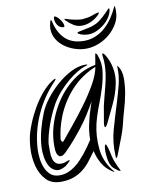

<svg xmlns="http://www.w3.org/2000/svg" viewBox="-78 -727 612 788"><g transform="rotate(-10 228.0 -332.5)"><path d="M403 -352Q395 -312 376 -272Q357 -232 340 -197Q339 -195 335.5 -190Q332 -185 330 -185Q327 -186 327 -191.5Q327 -197 327 -199Q328 -208 330.5 -220.5Q333 -233 335 -246.5Q337 -260 339.5 -272.5Q342 -285 345 -295Q354 -329 360 -353.5Q366 -378 369 -398Q372 -418 372.5 -436Q373 -454 370 -475Q369 -483 371 -485Q373 -486 376 -483Q379 -480 381 -477Q398 -450 404 -417.5Q410 -385 403 -352ZM427 -419Q440 -400 440 -369Q440 -338 434 -305.5Q428 -273 419 -243Q410 -213 406 -195Q398 -160 384 -125Q370 -90 360 -63Q359 -60 357 -56.5Q355 -53 353 -53Q351 -53 351 -57Q351 -61 351 -64Q348 -119 363 -171.5Q378 -224 395 -278Q405 -311 414 -345.5Q423 -380 422 -421Q422 -425 423 -425ZM333 -436Q272 -411 229.5 -364.5Q187 -318 164 -260Q154 -234 149 -213.5Q144 -193 141 -169Q140 -164 144 -159Q148 -154 152 -159Q170 -181 198 -215Q226 -249 254 -287Q282 -325 304.5 -364Q327 -403 333 -436ZM266 -97Q251 -76 237 -58Q223 -40 206 -26.5Q189 -13 168 -5Q147 3 120 4Q75 6 51.5 -19Q28 -44 19 -80Q10 -116 12.5 -154.5Q15 -193 23 -218Q34 -253 49.5 -284.5Q65 -316 82.5 -341.5Q100 -367 118.5 -385.5Q137 -404 155 -414Q156 -414 159.5 -416Q163 -418 163 -415Q164 -415 162 -412Q160 -409 158 -407Q106 -353 75.5 -285Q45 -217 41 -145Q40 -127 42.5 -106Q45 -85 52.5 -66.5Q60 -48 74 -35.5Q88 -23 112 -23Q131 -23 147 -29.5Q163 -36 177 -46.5Q191 -57 202.5 -69.5Q214 -82 223 -93Q243 -118 260 -145Q260 -165 262.5 -184Q265 -203 270 -222Q273 -236 275.5 -244.5Q278 -253 280.5 -260.5Q283 -268 285.5 -276.5Q288 -285 293 -299Q277 -271 261.5 -246.5Q246 -222 228.5 -199.5Q211 -177 192.5 -155.5Q174 -134 152 -112Q135 -95 124 -101Q113 -107 111 -129Q109 -163 114.5 -195Q120 -227 134 -262Q147 -294 166.5 -324Q186 -354 211.5 -378.5Q237 -403 268 -420.5Q299 -438 334 -444Q336 -455 337.5 -463Q339 -471 340 -479Q342 -490 342 -490Q344 -491 346.5 -488Q349 -485 351 -480Q363 -447 359 -414Q355 -381 344.5 -347Q334 -313 320 -277.5Q306 -242 297 -206Q285 -155 290.5 -100.5Q296 -46 333 -2Q336 2 336 2Q335 3 330 0Q301 -18 286.5 -43.5Q272 -69 266 -97ZM301 -451Q303 -449 300.5 -448Q298 -447 290 -445Q277 -441 258.5 -430Q240 -419 219.5 -402Q199 -385 179 -362.5Q159 -340 144 -314Q129 -287 118.5 -261Q108 -235 101.5 -213.5Q95 -192 92 -176.5Q89 -161 89 -155Q89 -140 89 -123.5Q89 -107 93 -94Q97 -81 107 -74Q117 -67 137 -70Q138 -70 142 -71.5Q146 -73 150 -74.5Q154 -76 157.5 -77Q161 -78 162 -78Q163 -76 160.5 -73Q158 -70 154 -66.5Q150 -63 146.5 -60Q143 -57 142 -56Q117 -41 100 -47Q83 -53 73.5 -69.5Q64 -86 60.5 -108.5Q57 -131 58 -149Q60 -184 69 -218.5Q78 -253 92 -288Q103 -315 125 -343.5Q147 -372 174.5 -396Q202 -420 232 -435.5Q262 -451 290 -452Q300 -452 301 -451ZM360 -2Q362 1 361 2Q358 2 353 0Q350 -2 337 -12Q324 -22 318 -44Q316 -52 314.5 -64.5Q313 -77 313 -88Q313 -99 314.5 -107Q316 -115 319 -115Q322 -115 325.5 -103Q329 -91 330 -88Q333 -74 335.5 -63.5Q338 -53 341 -44Q345 -33 351.5 -19Q358 -5 360 -2ZM178 -623Q178 -628 179.5 -636Q181 -644 182.5 -649.5Q184 -655 186 -656.5Q188 -658 190 -651Q200 -603 228.5 -576Q257 -549 307 -549Q332 -549 354.5 -558.5Q377 -568 395 -584Q413 -600 427 -621Q441 -642 451 -664Q455 -672 455 -666Q456 -660 456 -655.5Q456 -651 456 -646Q456 -619 442.5 -595.5Q429 -572 408 -554Q387 -536 361 -526Q335 -516 309 -516Q286 -516 263 -523.5Q240 -531 221 -544.5Q202 -558 190 -578Q178 -598 178 -623ZM285 -587Q285 -588 292 -590Q315 -595 333 -598.5Q351 -602 367 -610Q382 -618 398.5 -633.5Q415 -649 425 -660Q427 -663 429.5 -662.5Q432 -662 431 -657Q429 -642 419.5 -627Q410 -612 395.5 -600Q381 -588 363.5 -580Q346 -572 328 -572Q320 -572 308 -574.5Q296 -577 288 -582Q284 -585 285 -587ZM242 -651Q242 -653 247 -651Q261 -646 282.5 -641.5Q304 -637 317 -638Q341 -640 355.5 -645.5Q370 -651 383 -654Q385 -655 385 -652Q385 -649 383 -647Q370 -632 349.5 -622Q329 -612 308 -612Q289 -612 273.5 -622Q258 -632 245 -645Q242 -648 242 -651ZM200 -660Q200 -671 207 -668Q217 -663 227 -648.5Q237 -634 237 -623Q237 -619 231 -619Q216 -621 208 -633.5Q200 -646 200 -660Z"/></g></svg>

Font: mr_AkronimG
Style: Regular
Weight: 400
Version: Version 1.002 April 14, 2020